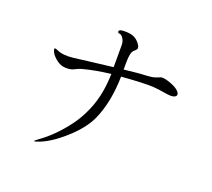

<svg xmlns="http://www.w3.org/2000/svg" viewBox="-133 -927 1266 1148"><g transform="rotate(20 500.0 -353.5)"><path d="M895 -520Q902 -509 898 -500.5Q894 -492 879 -488.5Q864 -485 838 -489Q781 -499 747 -501Q690 -504 546 -493Q543 -329 490 -211Q455 -134 366.5 -56Q278 22 204 45Q188 50 189 46Q190 42 214 25Q255 -4 294.5 -43.5Q334 -83 371.5 -133Q409 -183 436.5 -246Q464 -309 475 -374Q484 -425 486 -488Q388 -477 311 -456Q298 -453 283.5 -446Q269 -439 261.5 -435.5Q254 -432 236.5 -429.5Q219 -427 199 -431Q175 -435 148.5 -458Q122 -481 116 -502Q112 -512 115 -515.5Q118 -519 132 -513Q172 -493 238 -501Q263 -504 348 -514.5Q433 -525 485 -531V-672Q485 -695 473 -713.5Q461 -732 445 -732Q442 -732 439.5 -736Q437 -740 438.5 -744.5Q440 -749 447 -752Q455 -755 475 -755Q495 -755 507 -753Q538 -748 557 -729.5Q576 -711 581 -696Q584 -686 580.5 -680Q577 -674 565 -664Q546 -649 546 -582V-538Q640 -549 692 -551Q728 -553 748 -561.5Q768 -570 773 -571Q793 -575 837.5 -558Q882 -541 895 -520Z"/></g></svg>

Font: TsukuhouMincho
Style: Regular
Weight: 400
Designer: Iose
Foundry: Typographish
Version: Version 1.001; ttfautohint (v1.8.3)